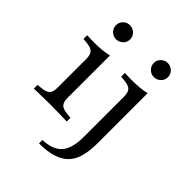

<svg xmlns="http://www.w3.org/2000/svg" viewBox="-228 -740 1054 1054"><g transform="rotate(45 299.5 -213.0)"><path d="M117.7 -206.5V-316.9Q117.7 -351.6 104.4 -365.7Q91.1 -379.8 55.6 -383.1L29 -385.5V-414.5Q45.2 -413.7 58.1 -413.3Q71 -412.9 84.7 -412.9Q117.7 -412.9 146 -415.7Q174.2 -418.5 196 -424.2V-414.5V-206.5ZM157.3 -2.4Q119.4 -2.4 89.9 -1.6Q60.5 -0.8 29 0V-29L56.5 -31.5Q91.1 -34.7 104.4 -48.4Q117.7 -62.1 117.7 -96V-206.5H196V-96Q196 -62.1 209.3 -48.4Q222.6 -34.7 257.3 -31.5L284.7 -29V0Q253.2 -0.8 223.8 -1.6Q194.4 -2.4 157.3 -2.4ZM156.5 -510.5Q133.9 -510.5 117.7 -526.6Q101.6 -542.7 101.6 -565.3Q101.6 -587.9 117.7 -603.6Q133.9 -619.4 156.5 -619.4Q179 -619.4 195.6 -603.6Q212.1 -587.9 212.1 -565.3Q212.1 -541.9 195.6 -526.2Q179 -510.5 156.5 -510.5ZM410.5 -206.5V-316.9Q410.5 -351.6 397.2 -365.7Q383.9 -379.8 348.4 -383.1L321.8 -385.5V-414.5Q337.9 -413.7 350.8 -413.3Q363.7 -412.9 377.4 -412.9Q410.5 -412.9 438.7 -415.7Q466.9 -418.5 488.7 -424.2V-414.5V-206.5ZM262.1 192.7V166.1Q338.7 163.7 374.6 123.8Q410.5 83.9 410.5 -6.5V-206.5H488.7V-36.3Q488.7 16.1 479 58.9Q469.4 101.6 444.8 131Q420.2 160.5 375.4 176.6Q330.6 192.7 262.1 192.7ZM450 -510.5Q427.4 -510.5 411.3 -526.6Q395.2 -542.7 395.2 -565.3Q395.2 -587.9 411.3 -603.6Q427.4 -619.4 450 -619.4Q472.6 -619.4 489.1 -603.6Q505.6 -587.9 505.6 -565.3Q505.6 -541.9 489.1 -526.2Q472.6 -510.5 450 -510.5Z"/></g></svg>

Font: Playfair 5pt SemiExpanded Light
Style: Regular
Weight: 400
Version: Version 2.203